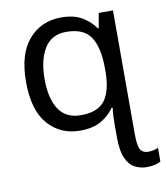

<svg xmlns="http://www.w3.org/2000/svg" viewBox="-87 -618 802 930"><g transform="rotate(-10 314.5 -153.0)"><path d="M276 -546Q339 -546 379 -522Q419 -498 443 -463H447L460 -536H530V72Q530 131 542 149.5Q554 168 579 168Q596 168 609 164.5Q622 161 629 157V224Q620 231 602 235.5Q584 240 559 240Q528 240 501 225.5Q474 211 458 174.5Q442 138 442 73V11Q442 -7 443 -31Q444 -55 447 -72H441Q418 -38 377.5 -14Q337 10 273 10Q176 10 115.5 -59.5Q55 -129 55 -267Q55 -405 116.5 -475.5Q178 -546 276 -546ZM288 -473Q216 -473 181 -416.5Q146 -360 146 -265Q146 -170 181 -116.5Q216 -63 290 -63Q372 -63 407 -108.5Q442 -154 443 -248V-266Q443 -368 409 -420.5Q375 -473 288 -473Z"/></g></svg>

Font: Noto Sans
Style: Regular
Weight: 400
Designer: Monotype Design Team
Foundry: Monotype Imaging Inc.
Version: Version 1.902